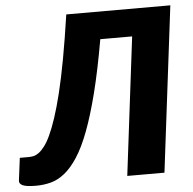

<svg xmlns="http://www.w3.org/2000/svg" viewBox="-83 -781 847 841"><g transform="rotate(-5 340.0 -360.0)"><path d="M607 0H443.5L518 -607H378Q354.5 -472.5 329.8 -374.8Q305 -277 279 -208.5Q253 -140 225.2 -97.8Q197.5 -55.5 168 -32Q138.5 -8.5 107 -0.2Q75.5 8 42 8Q0 8 -16.5 0.5Q-33 -7 -31 -21.5L-18.5 -120H21Q30.5 -120 41.5 -122.2Q52.5 -124.5 64.8 -133.2Q77 -142 90.2 -159Q103.5 -176 117.5 -205.8Q131.5 -235.5 146.2 -280Q161 -324.5 176.5 -387.5Q192 -450.5 207.5 -534.8Q223 -619 239 -728H696.5Z"/></g></svg>

Font: Lato ExtraBold
Style: Italic
Weight: 800
Italic angle: -7°
Designer: Lukasz Dziedzic with Adam Twardoch and Botio Nikoltchev
Foundry: tyPoland Lukasz Dziedzic
Version: Version 2.015; 2015-08-06; http://www.latofonts.com/